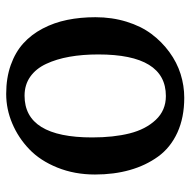

<svg xmlns="http://www.w3.org/2000/svg" viewBox="-18 -592 622 627"><g transform="rotate(-90 293.5 -279.0)"><path d="M293 -48.8Q428.7 -48.8 428.7 -269.5Q428.7 -321.3 421.1 -363.8Q413.6 -406.2 397.9 -439.7Q382.3 -473.1 356 -491.7Q329.6 -510.3 293.9 -510.3Q157.7 -510.3 157.7 -289.6Q157.7 -219.7 170.9 -167.2Q184.1 -114.7 215.1 -81.8Q246.1 -48.8 293 -48.8ZM36.6 -280.3Q36.6 -347.2 59.3 -403.3Q82 -459.5 119.4 -495.1Q156.7 -530.8 203.4 -550.5Q250 -570.3 299.8 -570.3Q352.1 -570.3 394 -555.4Q436 -540.5 464.8 -514.4Q493.7 -488.3 513.2 -451.2Q532.7 -414.1 541.5 -371.1Q550.3 -328.1 550.3 -278.8Q550.3 -224.6 535.6 -177.2Q521 -129.9 495.6 -95.9Q470.2 -62 436.5 -37.4Q402.8 -12.7 364.7 -0.7Q326.7 11.2 287.1 11.2Q222.7 11.2 173.6 -11.2Q124.5 -33.7 95.2 -74.2Q65.9 -114.7 51.3 -166.5Q36.6 -218.3 36.6 -280.3Z"/></g></svg>

Font: HaufeMerriweather
Style: Regular
Weight: 400
Designer: Eben Sorkin ( eben@eyebytes.com )
Foundry: Eben Sorkin
Version: Version 1.56